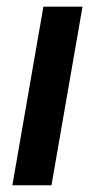

<svg xmlns="http://www.w3.org/2000/svg" viewBox="-20 -548 295 568"><path d="M224.1 -528.3 132.3 0H16.6L108.4 -528.3Z"/></svg>

Font: Mardoto Medium
Style: Italic
Weight: 500
Italic angle: -12°
Designer: Christian Robertson, Vahan Hovhannisyan
Foundry: Google
Version: Version 1.000